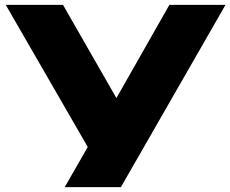

<svg xmlns="http://www.w3.org/2000/svg" viewBox="-20 -770 948 790"><path d="M382.3 -237.3H385.6L676.9 -750H907.9L477.4 0H246.3ZM3.6 -750H239.2L530.5 -241.6L378.8 -99.8Z"/></svg>

Font: Unbounded Variable
Style: Regular
Weight: 400
Designer: Luke Prowse, Jean-Baptiste Morizot, Fátima Lázaro, Florian Runge
Foundry: NaN
Version: Version 1.600;FEAKit 1.0